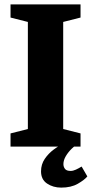

<svg xmlns="http://www.w3.org/2000/svg" viewBox="-20 -668 418 875"><path d="M28 0V-60L107 -80V-568L28 -588V-648H347V-588L268 -568V-80L347 -60V0ZM259 187Q222 187 194.5 168.5Q167 150 167 113Q167 81 184 56Q201 31 225.5 13Q250 -5 274 -16H338Q323 -6 307 9.5Q291 25 280 43.5Q269 62 269 80Q269 92 276 101.5Q283 111 302 111Q313 111 326 105Q339 99 352 91L378 136Q365 152 334.5 169.5Q304 187 259 187Z"/></svg>

Font: Faustina ExtraBold
Style: Regular
Weight: 800
Designer: Alfonso Garcia
Foundry: http://www.omnibus-type.com
Version: Version 1.200